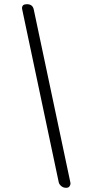

<svg xmlns="http://www.w3.org/2000/svg" viewBox="-20 -730 440 915"><path d="M108 -710Q136 -710 141 -684L315 138Q316 141 316 144Q316 152 311 158.5Q306 165 295 165Q281 165 271.5 156.5Q262 148 260 139L86 -684Q85 -687 85 -691Q85 -710 108 -710Z"/></svg>

Font: Nsibidi Libre Uzo
Style: Regular
Weight: 400
Designer: Oluwaseun Badejo
Version: Version 1.021